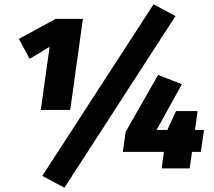

<svg xmlns="http://www.w3.org/2000/svg" viewBox="-20 -784 995 894"><path d="M695 -764 177 35 280 90 797 -709ZM307 -272 366 -696H239L68 -603L118 -510L211 -566L170 -272ZM930 -179H888L900 -267H800L759 -179H709L827 -392L716 -435L565 -170L552 -77H743L733 0H863L874 -77H915Z"/></svg>

Font: Fira Sans Heavy
Style: Italic
Weight: 900
Italic angle: -8°
Designer: bBox Type GmbH & Carrois Corporate GbR & Edenspiekermann AG
Foundry: bBox Type GmbH & Carrois Corporate GbR & Edenspiekermann AG
Version: Version 4.301;PS 004.301;hotconv 1.0.88;makeotf.lib2.5.64775